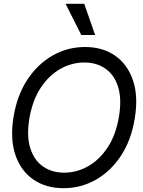

<svg xmlns="http://www.w3.org/2000/svg" viewBox="-20 -986 755 1016"><path d="M316.4 9.8Q222.2 9.8 155.8 -36.4Q89.4 -82.5 61 -167.5Q32.7 -252.4 51.8 -368.7Q70.8 -482.9 125.5 -565.4Q180.2 -647.9 259 -692.6Q337.9 -737.3 429.7 -737.3Q523.9 -737.3 589.8 -690.9Q655.8 -644.5 684.1 -559.6Q712.4 -474.6 692.9 -357.9Q674.3 -244.1 619.9 -161.6Q565.4 -79.1 486.8 -34.7Q408.2 9.8 316.4 9.8ZM319.3 -72.3Q386.7 -72.3 447 -106.7Q507.3 -141.1 550.5 -207.3Q593.8 -273.4 609.4 -368.7Q625 -462.4 605 -526.1Q585 -589.8 538.1 -622.6Q491.2 -655.3 426.3 -655.3Q358.9 -655.3 298.3 -620.8Q237.8 -586.4 194.6 -520.3Q151.4 -454.1 135.3 -357.9Q120.1 -265.1 140.4 -201.4Q160.6 -137.7 207.8 -105Q254.9 -72.3 319.3 -72.3ZM410.2 -800.8 327.1 -965.8H425.8L483.4 -800.8Z"/></svg>

Font: Inter Tight
Style: Italic
Weight: 400
Italic angle: -9.39999°
Designer: Rasmus Andersson
Foundry: rsms
Version: Version 3.002